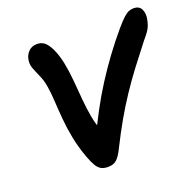

<svg xmlns="http://www.w3.org/2000/svg" viewBox="-127 -846 1009 991"><g transform="rotate(-20 377.5 -350.5)"><path d="M304 12Q281 12 266 4Q251 -4 239.5 -23Q228 -42 215 -77Q193 -137 182 -193Q171 -249 166.5 -301Q162 -353 159.5 -398.5Q157 -444 151 -482.5Q145 -521 131 -551Q118 -580 109.5 -602.5Q101 -625 106 -651Q110 -674 127.5 -692Q145 -710 174 -710Q197 -710 213.5 -697.5Q230 -685 246 -653Q264 -615 273.5 -567.5Q283 -520 287.5 -467.5Q292 -415 296.5 -362.5Q301 -310 309.5 -263Q318 -216 334 -180L291 -142Q356 -286 433.5 -407.5Q511 -529 604 -639Q633 -673 650.5 -688.5Q668 -704 681 -708.5Q694 -713 706 -713Q736 -713 747.5 -690Q759 -667 753 -636Q749 -616 744 -602.5Q739 -589 729 -574.5Q719 -560 700 -538Q652 -477 610.5 -422Q569 -367 532 -311.5Q495 -256 460 -195Q425 -134 389 -62Q370 -22 352 -5Q334 12 304 12Z"/></g></svg>

Font: Shantell Sans Light SemiBold
Style: Italic
Weight: 600
Italic angle: -11°
Version: Version 1.011;[c5ecc13dd]